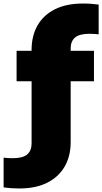

<svg xmlns="http://www.w3.org/2000/svg" viewBox="-74 -838 578 1088"><path d="M36 230Q9.5 230 -10.8 228.5Q-31 227 -53.5 224V55.5Q-39.5 57 -27.2 57.8Q-15 58.5 -2 58.5Q55 58.5 80 37.2Q105 16 105 -24.5V-555.5Q105 -635.5 139 -694.5Q173 -753.5 238 -785.8Q303 -818 395.5 -818Q422 -818 442.2 -816.5Q462.5 -815 485 -812V-643.5Q470.5 -645 458.5 -645.8Q446.5 -646.5 433 -646.5Q376.5 -646.5 351.5 -625.5Q326.5 -604.5 326.5 -564V-33Q326.5 47.5 292 106.5Q257.5 165.5 192.8 197.8Q128 230 36 230ZM20 -377.5V-550H458.5V-377.5Z"/></svg>

Font: Encode Sans SemiExpanded Black
Style: Regular
Weight: 900
Width: 6
Designer: Multiple Designers
Foundry: Impallari Type
Version: Version 3.002